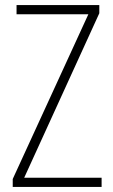

<svg xmlns="http://www.w3.org/2000/svg" viewBox="-20 -827 445 754"><path d="M379 -93V-129H75L370 -775V-807H45V-771H327L30 -124V-93Z"/></svg>

Font: Noto Sans Telugu UI Condensed ExtraLight
Style: Regular
Weight: 200
Width: 3
Designer: Jelle Bosma - Monotype Design Team
Foundry: Monotype Imaging Inc.
Version: Version 2.005